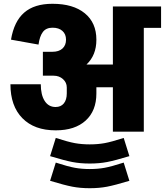

<svg xmlns="http://www.w3.org/2000/svg" viewBox="-20 -694 869 1012"><path d="M829 -547H738V0H575V-234H488V-201Q488 -110 431.5 -58.5Q375 -7 274 -7H273Q161 -7 98 -71Q35 -135 35 -250H195Q195 -194 215.5 -162Q236 -130 273 -130Q301 -130 316.5 -149Q332 -168 332 -202V-233Q332 -259 312 -277Q292 -295 263 -295H257H206V-421H256Q290 -421 309 -438Q328 -455 328 -485Q328 -514 309 -531Q290 -548 257 -548Q223 -548 206 -525.5Q189 -503 183 -459L38 -485Q54 -581 107.5 -627.5Q161 -674 256 -674H257Q366 -674 427 -624Q488 -574 488 -485V-484Q488 -403 436 -354H575V-660H829ZM662 129Q586 152 544.5 160Q503 168 453 168Q403 168 361.5 160Q320 152 244 129L274 33Q339 54 375 60.5Q411 67 453 67Q495 67 531 60.5Q567 54 632 33ZM632 163 662 259Q586 282 544.5 290Q503 298 453 298Q403 298 361.5 290Q320 282 244 259L274 163Q339 184 375 190.5Q411 197 453 197Q495 197 531 190.5Q567 184 632 163Z"/></svg>

Font: Akshar
Style: Bold
Weight: 700
Designer: Tall Chai
Foundry: Tall Chai
Version: Version 1.000